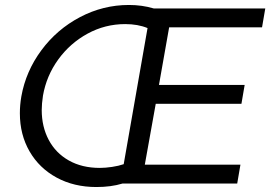

<svg xmlns="http://www.w3.org/2000/svg" viewBox="-20 -739 1089 773"><path d="M484 -642Q403 -642 332.5 -603.5Q262 -565 214.5 -499.5Q167 -434 153 -354Q148 -321 148 -296Q148 -229 176 -176Q204 -123 257 -93Q310 -63 382 -63Q404 -63 431 -67Q458 -71 478 -78L574 -626Q535 -642 484 -642ZM563 -76H948L935 0H473Q427 14 368 14Q278 14 208 -24Q138 -62 99 -129.5Q60 -197 60 -283Q60 -317 66 -351Q84 -452 146.5 -536.5Q209 -621 302 -670Q395 -719 499 -719Q552 -719 599 -705H1048L1035 -629H661L620 -397H965L952 -321H607Z"/></svg>

Font: Geom Light
Style: Italic
Weight: 300
Italic angle: -10°
Version: Version 1.102